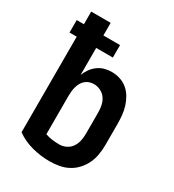

<svg xmlns="http://www.w3.org/2000/svg" viewBox="-180 -838 859 948"><g transform="rotate(30 250.0 -363.5)"><path d="M250 8Q199 8 149.5 -5Q100 -18 59 -47V-592H18V-663H59V-735H170V-663H265V-592H170V-438Q178 -458 190 -475Q202 -492 219 -504.5Q236 -517 256 -522.5Q276 -528 297 -528Q321 -528 344.5 -520.5Q368 -513 386.5 -497.5Q405 -482 417.5 -460.5Q430 -439 437 -416Q444 -393 446.5 -368.5Q449 -344 449 -320V-200Q449 -173 444.5 -145.5Q440 -118 428.5 -93.5Q417 -69 398.5 -48.5Q380 -28 356 -15Q332 -2 304.5 3Q277 8 250 8ZM250 -88Q270 -88 288.5 -97Q307 -106 318.5 -123Q330 -140 334 -160Q338 -180 338 -200V-320Q338 -340 334 -360Q330 -380 319 -396.5Q308 -413 289.5 -422.5Q271 -432 251 -432Q238 -432 225.5 -428Q213 -424 203 -415.5Q193 -407 186.5 -395.5Q180 -384 176.5 -371.5Q173 -359 171.5 -346Q170 -333 170 -320V-100Q190 -93 210 -90.5Q230 -88 250 -88Z"/></g></svg>

Font: Iosevka SS18
Style: Bold
Weight: 700
Monospace: yes
Designer: Belleve Invis
Foundry: Belleve Invis
Version: Version 25.1.1; ttfautohint (v1.8.4)